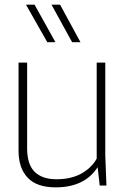

<svg xmlns="http://www.w3.org/2000/svg" viewBox="-20 -800 543 828"><path d="M220 8Q139 8 99.5 -33.5Q60 -75 60 -150V-530H97V-160Q97 -91 129.5 -59Q162 -27 223 -27Q259 -27 287.5 -34.5Q316 -42 337 -55Q358 -68 373 -83.5Q388 -99 397 -116V-530H434V-130L439 0H410L401 -79Q345 8 220 8ZM184 -618 92 -780H129L219 -618ZM291 -618 202 -780H239L327 -618Z"/></svg>

Font: Tanohe Sans ExtraLight
Style: Regular
Weight: 250
Designer: Village Type and Design LLC & Cristiano Sobral
Foundry: Cooper Hewitt Smithsonian Design Museum
Version: Version 1.00;September 29, 2021;FontCreator 13.0.0.2655 64-b